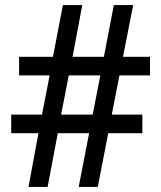

<svg xmlns="http://www.w3.org/2000/svg" viewBox="-20 -734 633 754"><path d="M449 -438 419 -284H539V-211H405L364 0H289L330 -211H207L167 0H92L131 -211H24V-284H145L175 -438H55V-511H188L227 -714H303L265 -511H388L427 -714H503L463 -511H569V-438ZM220 -284H344L374 -438H250Z"/></svg>

Font: Noto Sans Sinhala SemiCondensed Medium
Style: Regular
Weight: 500
Width: 4
Designer: Jelle Bosma - Monotype Design Team
Foundry: Monotype Imaging Inc.
Version: Version 2.006; ttfautohint (v1.8.4.7-5d5b)